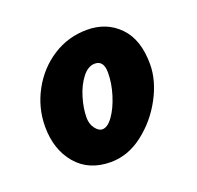

<svg xmlns="http://www.w3.org/2000/svg" viewBox="-74 -742 520 507"><g transform="rotate(-20 185.5 -488.0)"><path d="M26 -460Q26 -513 51.5 -560Q77 -607 120.5 -635Q164 -663 217 -663Q272 -663 307.5 -626.5Q343 -590 343 -521Q343 -475 317 -426.5Q291 -378 248.5 -345.5Q206 -313 158 -313Q96 -313 61 -354.5Q26 -396 26 -460ZM231 -538Q231 -572 206 -572Q187 -572 171 -551.5Q155 -531 146 -501Q137 -471 137 -445Q137 -427 146.5 -414.5Q156 -402 166 -402Q181 -402 196 -423Q211 -444 221 -476Q231 -508 231 -538Z"/></g></svg>

Font: Sriracha
Style: Regular
Weight: 400
Designer: Suppakit Chalermlarp
Version: Version 1.002g